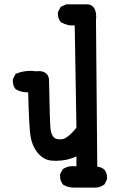

<svg xmlns="http://www.w3.org/2000/svg" viewBox="-20 -725 540 882"><path d="M331.1 -6.8Q288.1 13.7 237.3 13.7Q226.6 13.7 215.8 12.7Q180.7 9.8 153.3 -22.5Q127.9 -53.7 120.6 -96.7Q113.3 -139.6 109.4 -300.8Q107.4 -300.8 105.5 -300.8Q76.2 -300.8 51.8 -315.4Q43.9 -325.2 42 -333Q39.1 -343.8 39.1 -349.6Q39.1 -355.5 39.1 -361.3L51.8 -385.7Q85 -399.4 119.1 -399.4Q131.8 -399.4 144.5 -397.5Q152.3 -398.4 156.7 -398.4Q161.1 -398.4 167 -397.9Q172.9 -397.5 180.2 -394.5Q187.5 -391.6 191.9 -387.7Q196.3 -383.8 198.2 -380.4Q200.2 -377 202.1 -373Q205.1 -366.2 205.1 -357.4V-356.4Q209 -160.2 211.9 -133.8Q214.8 -107.4 227.5 -93.8Q236.3 -85 253.9 -85Q264.6 -85 269.5 -86.4Q274.4 -87.9 277.8 -89.4Q281.2 -90.8 284.7 -93.3Q288.1 -95.7 292 -98.6Q309.6 -111.3 331.1 -138.7L323.2 -608.4Q319.3 -608.4 314.9 -608.4Q310.5 -608.4 304.7 -608.4Q298.8 -608.4 291 -610.4Q275.4 -614.3 259.8 -623Q246.1 -638.7 246.1 -660.2Q246.1 -663.1 246.1 -668.9L258.8 -693.4L284.2 -705.1H381.8H382.8Q397.5 -704.1 407.2 -694.3Q421.9 -679.7 421.9 -647.5Q421.9 -639.6 420.9 -630.9L426.8 41Q445.3 42 459 53.7Q471.7 68.4 471.7 89.8Q471.7 92.8 471.7 98.6L460 122.1Q440.4 135.7 422.9 136.7H325.2Q322.3 136.7 318.4 136.7Q292 136.7 269.5 123Q255.9 105.5 255.9 84Q255.9 81.1 255.9 75.2L268.6 51.8Q289.1 38.1 315.4 38.1Q323.2 38.1 331.1 39.1Z"/></svg>

Font: JasonHandwriting2
Style: SemiBold
Weight: 600
Version: Version 1.04.7